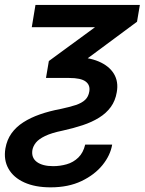

<svg xmlns="http://www.w3.org/2000/svg" viewBox="-33 -556 597 792"><path d="M113.3 -535.6H543.9L532.2 -466.3L219.2 -234.4H156.7L168.5 -304.2L358.9 -443.8H98.1ZM100.6 63Q95.7 94.7 119.1 112.1Q142.6 129.4 186.5 129.4Q214.8 129.4 242.2 121.6Q269.5 113.8 290 94Q310.5 74.2 318.4 40.5H429.7Q422.4 84.5 389.9 124.8Q357.4 165 303.2 190.9Q249 216.8 175.8 216.8Q111.8 216.8 67.1 196.5Q22.5 176.3 2 139.9Q-18.6 103.5 -10.7 56.2Q-4.4 20.5 14.4 -5.9Q33.2 -32.2 63.2 -51.5Q93.3 -70.8 131.8 -84.2Q170.4 -97.7 216.3 -106.4Q253.9 -114.3 279.1 -122.6Q304.2 -130.9 318.1 -144Q332 -157.2 335.4 -178.7Q339.8 -205.1 320.3 -219.7Q300.8 -234.4 252.9 -234.4H205.6L225.1 -320.8H267.6Q330.6 -320.8 373.8 -302.5Q417 -284.2 436.8 -251.7Q456.5 -219.2 448.7 -175.8Q442.9 -140.6 424.1 -114.7Q405.3 -88.9 375.7 -70.6Q346.2 -52.2 308.1 -39.6Q270 -26.9 225.1 -17.1Q179.7 -7.8 153.3 4.9Q127 17.6 115.2 32.2Q103.5 46.9 100.6 63Z"/></svg>

Font: Inter 20pt Medium
Style: Italic
Weight: 500
Italic angle: -9.3988°
Version: Version 4.001;git-66647c0bb